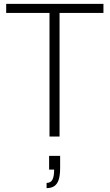

<svg xmlns="http://www.w3.org/2000/svg" viewBox="-20 -706 568 993"><path d="M236 0V-639H12V-686H515V-639H288V0ZM221 267V240Q242 240 251 223.5Q260 207 260 171H234V100H291V162Q291 199 284 222Q277 245 261.5 256Q246 267 221 267Z"/></svg>

Font: Archivo SemiCondensed Thin
Style: Regular
Weight: 250
Width: 4
Designer: Hector Gatti
Foundry: Omnibus-Type
Version: Version 2.001